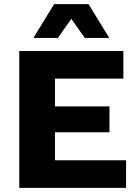

<svg xmlns="http://www.w3.org/2000/svg" viewBox="-20 -906 659 926"><path d="M73 0V-660H575V-527H245V-393H508V-268H245V-133H588V0ZM507 -723H389L324 -815L259 -723H141L241 -886H407Z"/></svg>

Font: Kantumruy Pro
Style: Bold
Weight: 700
Version: Version 1.002